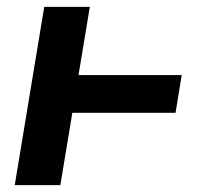

<svg xmlns="http://www.w3.org/2000/svg" viewBox="-20 -540 640 560"><path d="M23 0 109 -520H242L209 -321H510L492 -211H191L156 0Z"/></svg>

Font: Iosevka SS04 XBd Ex
Style: Italic
Weight: 800
Width: 7
Italic angle: -9°
Monospace: yes
Designer: Belleve Invis
Foundry: Belleve Invis
Version: Version 19.0.0; ttfautohint (v1.8.4)